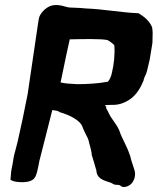

<svg xmlns="http://www.w3.org/2000/svg" viewBox="-20 -735 633 771"><path d="M30 -73C25 -53 23 -31 22 -13L30 -9C39 -4 106 6 121 -24V-25H122C134 -52 135 -83 142 -103V-104C158 -168 174 -228 190 -293C202 -291 214 -291 220 -284H222C255 -274 302 -254 312 -224V-223C317 -211 323 -198 331 -183C333 -179 336 -172 337 -166V-165C341 -148 348 -130 349 -109L350 -108C356 -90 361 -70 367 -50C369 -10 413 -8 430 1C433 4 439 6 443 7H445C458 7 461 9 461 9H462C474 24 500 12 509 1C523 -16 526 -38 518 -58C513 -75 506 -92 502 -112L501 -113C490 -148 471 -176 460 -208V-209C446 -241 430 -253 417 -280C413 -291 406 -298 406 -303L407 -306C405 -309 403 -309 402 -313C411 -313 422 -314 431 -314C454 -313 477 -320 500 -335C528 -353 546 -385 557 -413V-415C560 -428 567 -434 571 -453L581 -495L592 -562L593 -602C593 -610 592 -617 591 -624V-625C581 -650 561 -667 536 -682H533C465 -685 398 -698 326 -701C318 -702 308 -702 302 -703H301L257 -705C246 -706 221 -718 194 -714C172 -711 148 -691 138 -668C136 -661 135 -653 134 -649L91 -357L71 -258L51 -167L41 -128C36 -112 33 -94 30 -73ZM223 -404 225 -412C232 -446 239 -479 246 -513L260 -577C308 -578 387 -580 412 -574C420 -570 435 -559 439 -553C442 -517 438 -478 429 -441C423 -416 414 -406 410 -406H407C377 -400 329 -397 291 -397C264 -398 239 -400 223 -404Z"/></svg>

Font: Vapor
Style: ExBdObl
Weight: 800
Foundry: Cannot Into Space Fonts
Version: Version 0.179